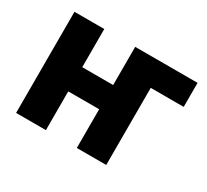

<svg xmlns="http://www.w3.org/2000/svg" viewBox="-112 -701 940 872"><g transform="rotate(30 358.0 -265.0)"><path d="M698.2 -404.3H525.4V0H371.1V-203.1H209V0H52.7V-530.3H209V-330.1H371.1V-530.3H698.2Z"/></g></svg>

Font: Pretendard JP ExtraBold
Style: Regular
Weight: 800
Designer: Base glyphs from Inter by Rasmus Andersson; Hangeul glyphs from Noto Sans CJK(Source Han Sans) by Jang Soo-young and Kan
Foundry: Kil Hyung-jin
Version: Version 1.309